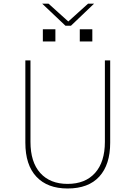

<svg xmlns="http://www.w3.org/2000/svg" viewBox="-20 -1024 747 1061"><path d="M120.1 -235.4V-690.4H148.4V-240.2Q148.4 -127.9 202.6 -67.9Q256.8 -7.8 353.5 -7.8Q451.2 -7.8 505.4 -68.4Q559.6 -128.9 559.6 -240.2V-690.4H588.9V-235.4Q588.9 -114.3 528.8 -48.3Q468.8 17.6 353.5 17.6Q242.2 17.6 181.2 -47.4Q120.1 -112.3 120.1 -235.4ZM212.9 -1003.9H248L357.4 -905.3L466.8 -1003.9H500L372.1 -881.8H341.8ZM216.8 -794.9V-862.3H286.1V-794.9ZM420.9 -794.9V-862.3H490.2V-794.9Z"/></svg>

Font: Gothic A1 Thin
Style: Regular
Weight: 250
Designer: HanYang I&C Co.,Ltd.
Foundry: HanYang I&C Co.,Ltd.
Version: Version 2.50